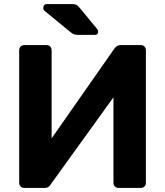

<svg xmlns="http://www.w3.org/2000/svg" viewBox="-20 -921 809 941"><path d="M99 0Q88 0 81 -7.5Q74 -15 74 -25V-675Q74 -686 81.5 -693Q89 -700 99 -700H208Q219 -700 226 -693Q233 -686 233 -675V-243L540 -682Q545 -689 552.5 -694.5Q560 -700 572 -700H670Q681 -700 688 -693Q695 -686 695 -675V-25Q695 -14 688 -7Q681 0 670 0H561Q551 0 543.5 -7Q536 -14 536 -25V-444L229 -18Q226 -12 219 -6Q212 0 198 0ZM362 -750Q349 -750 341 -753.5Q333 -757 325 -764L197 -869Q192 -874 192 -881Q192 -901 211 -901H334Q347 -901 354 -897.5Q361 -894 371 -882L456 -779Q461 -774 461 -766Q461 -750 445 -750Z"/></svg>

Font: Rubik SemiBold
Style: Regular
Weight: 600
Designer: Hubert and Fischer
Foundry: Hubert and Fischer
Version: Version 2.300;gftools[0.9.30]